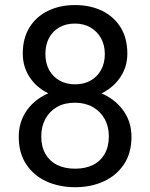

<svg xmlns="http://www.w3.org/2000/svg" viewBox="-20 -741 602 770"><path d="M507.3 -192.4Q507.3 -127.4 477.3 -82.3Q447.3 -37.1 396.2 -13.7Q345.2 9.8 281.2 9.8Q217.3 9.8 166 -13.7Q114.7 -37.1 85 -82.3Q55.2 -127.4 55.2 -192.4Q55.2 -249 84 -293Q112.8 -336.9 163.6 -362.1Q214.4 -387.2 280.3 -387.2Q345.7 -387.2 397 -362.1Q448.2 -336.9 477.8 -293Q507.3 -249 507.3 -192.4ZM416.5 -194.3Q416.5 -233.9 399.4 -264.4Q382.3 -294.9 351.6 -312Q320.8 -329.1 280.3 -329.1Q238.8 -329.1 208.7 -312Q178.7 -294.9 162.1 -264.4Q145.5 -233.9 145.5 -194.3Q145.5 -153.3 161.9 -124.3Q178.2 -95.2 208.7 -79.8Q239.3 -64.5 281.2 -64.5Q323.2 -64.5 353.5 -79.8Q383.8 -95.2 400.1 -124.3Q416.5 -153.3 416.5 -194.3ZM490.7 -525.9Q490.7 -474.1 463.4 -432.6Q436 -391.1 388.7 -367.2Q341.3 -343.3 281.2 -343.3Q220.2 -343.3 172.6 -367.2Q125 -391.1 98.1 -432.6Q71.3 -474.1 71.3 -525.9Q71.3 -587.9 98.4 -631.3Q125.5 -674.8 172.9 -697.8Q220.2 -720.7 280.8 -720.7Q341.8 -720.7 389.2 -697.8Q436.5 -674.8 463.6 -631.3Q490.7 -587.9 490.7 -525.9ZM400.4 -524.4Q400.4 -560.1 385.3 -587.4Q370.1 -614.7 343.3 -630.6Q316.4 -646.5 280.8 -646.5Q245.1 -646.5 218.5 -631.6Q191.9 -616.7 177 -589.4Q162.1 -562 162.1 -524.4Q162.1 -487.8 177 -460.4Q191.9 -433.1 218.8 -418Q245.6 -402.8 281.2 -402.8Q316.9 -402.8 343.5 -418Q370.1 -433.1 385.3 -460.4Q400.4 -487.8 400.4 -524.4Z"/></svg>

Font: Vazirmatn
Style: Regular
Weight: 400
Designer: Saber Rastikerdar
Foundry: Saber Rastikerdar
Version: Version 33.003;September 2, 2022;FontCreator 14.0.0.2862 64-